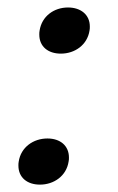

<svg xmlns="http://www.w3.org/2000/svg" viewBox="-20 -490 315 513"><path d="M106.7 -120C69.2 -120 35.8 -96.7 30 -58.3C29.2 -55 29.2 -50.8 29.2 -47.5C29.2 -15.8 52.5 3.3 86.7 3.3C124.2 3.3 157.5 -20 163.3 -58.3C164.2 -61.7 164.2 -65.8 164.2 -69.2C164.2 -100.8 140.8 -120 106.7 -120ZM161.7 -470C124.2 -470 91.7 -446.7 85.8 -408.3C85 -405 85 -400.8 85 -397.5C85 -365.8 108.3 -346.7 142.5 -346.7C180 -346.7 213.3 -370 219.2 -408.3C220 -411.7 220 -415.8 220 -419.2C220 -450.8 195.8 -470 161.7 -470Z"/></svg>

Font: Boon Medium
Style: Italic
Weight: 500
Italic angle: -9°
Designer: Sungsit Sawaiwan
Foundry: FontUni
Version: Version 3.0